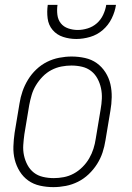

<svg xmlns="http://www.w3.org/2000/svg" viewBox="-20 -760 540 788"><path d="M199 8Q171 8 144 2Q117 -4 96 -19Q75 -34 61 -56.5Q47 -79 40.5 -105Q34 -131 35 -159Q36 -187 40 -215L60 -335Q64 -361 72.5 -385.5Q81 -410 95 -433Q109 -456 129 -475Q149 -494 173 -506Q197 -518 223 -523Q249 -528 274 -528Q302 -528 329 -522Q356 -516 377 -501Q398 -486 412.5 -463.5Q427 -441 433 -415Q439 -389 438.5 -361Q438 -333 433 -305L413 -185Q409 -159 401 -134.5Q393 -110 378.5 -87Q364 -64 344 -45Q324 -26 300 -14Q276 -2 250 3Q224 8 199 8ZM201 -29Q221 -29 242 -33Q263 -37 282.5 -47.5Q302 -58 318.5 -74.5Q335 -91 346 -110Q357 -129 363.5 -149.5Q370 -170 373 -191L393 -311Q397 -333 398 -355Q399 -377 394.5 -398Q390 -419 380 -437.5Q370 -456 354 -468.5Q338 -481 317 -486Q296 -491 273 -491Q253 -491 232 -487Q211 -483 191 -472.5Q171 -462 155 -445.5Q139 -429 127.5 -410Q116 -391 110 -370.5Q104 -350 100 -329L80 -209Q77 -187 75.5 -165Q74 -143 78.5 -122Q83 -101 93 -82.5Q103 -64 119 -51.5Q135 -39 156.5 -34Q178 -29 201 -29ZM293 -600Q265 -600 239 -608.5Q213 -617 196 -637Q179 -657 175.5 -684.5Q172 -712 176 -740H216Q213 -720 215.5 -699.5Q218 -679 229.5 -664.5Q241 -650 260 -643.5Q279 -637 299 -637Q319 -637 340 -643.5Q361 -650 377.5 -664.5Q394 -679 403.5 -699.5Q413 -720 416 -740H456Q452 -712 438.5 -684.5Q425 -657 402 -637Q379 -617 350 -608.5Q321 -600 293 -600Z"/></svg>

Font: Iosevka Curly Extralight
Style: Italic
Weight: 200
Italic angle: -9°
Monospace: yes
Designer: Belleve Invis
Foundry: Belleve Invis
Version: Version 22.1.2; ttfautohint (v1.8.4)